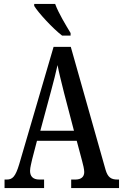

<svg xmlns="http://www.w3.org/2000/svg" viewBox="-20 -951 622 971"><path d="M294 -771H337V-784C314 -822 275 -886 259 -931H153V-921C174 -886 247 -807 294 -771ZM3 0H203V-43H179C145 -43 132 -61 132 -87C132 -105 140 -131 143 -147L167 -239H368L395 -138C400 -120 406 -95 406 -81C406 -57 391 -43 361 -43H340V0H582V-43H574C541 -43 525 -55 514 -92L338 -714H251L77 -120C58 -57 43 -43 14 -43H3ZM184 -290 238 -490C251 -538 263 -585 271 -622C278 -584 290 -538 304 -481L354 -290Z"/></svg>

Font: Noto Serif Ethiopic ExtraCondensed Medium
Style: Regular
Weight: 500
Width: 2
Designer: Monotype Design Team
Foundry: Monotype Imaging Inc.
Version: Version 2.102